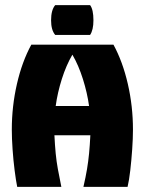

<svg xmlns="http://www.w3.org/2000/svg" viewBox="-20 -728 561 748"><path d="M47 0Q42 -25 37 -64Q32 -103 29 -146Q26 -189 26 -223Q26 -314 46 -401Q66 -488 102 -554H422Q458 -488 478 -401Q498 -314 498 -223Q498 -189 495 -146Q492 -103 487.5 -64Q483 -25 477 0H305Q314 -39 319 -69Q324 -99 327 -130Q330 -161 332 -201H192Q194 -161 197 -130Q200 -99 205.5 -69Q211 -39 219 0ZM197 -315H327Q320 -366 303 -420Q286 -474 262 -515Q238 -474 221 -420.5Q204 -367 197 -315ZM195 -592Q179 -611 179 -649Q179 -689 195 -708H331Q344 -691 344 -649Q344 -611 331 -592Z"/></svg>

Font: Tac One
Style: Regular
Weight: 400
Designer: Oluseyi Olusanya, David Udoh, Eyiyemi Adegbite, Mirko Velimirović
Version: Version 1.003; ttfautohint (v1.8.4.7-5d5b)